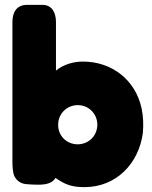

<svg xmlns="http://www.w3.org/2000/svg" viewBox="-20 -769 624 789"><path d="M380 -256C379 -208 342 -176 299 -176C254 -176 218 -211 219 -257C219 -301 254 -337 300 -337C344 -337 380 -302 380 -256ZM562 -323C537 -441 439 -516 321 -516C281 -516 241 -504 210 -479V-678C210 -714 196 -749 154 -749H91C47 -749 31 -717 31 -678V-107C31 -88 32 -61 39 -45C50 -24 68 -13 92 -12C104 -11 120 -10 137 -10C166 -10 196 -15 208 -38C248 -10 276 0 327 0C458 0 550 -97 567 -222C570 -256 569 -289 562 -323Z"/></svg>

Font: Periwinkle
Style: Bold
Weight: 700
Version: Version 2.001